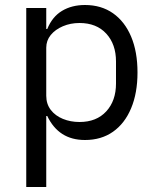

<svg xmlns="http://www.w3.org/2000/svg" viewBox="-20 -548 620 768"><path d="M85 200V-516H165V-432H169Q189 -481 228 -504.5Q267 -528 320 -528Q385 -528 432 -495Q479 -462 504.5 -401.5Q530 -341 530 -258Q530 -176 504.5 -115Q479 -54 432 -21Q385 12 320 12Q267 12 229.5 -12Q192 -36 169 -84H165V200ZM298 -60Q366 -60 405 -102.5Q444 -145 444 -214V-302Q444 -371 405 -413.5Q366 -456 298 -456Q262 -456 231.5 -443Q201 -430 183 -408Q165 -386 165 -357V-165Q165 -132 183 -108.5Q201 -85 231.5 -72.5Q262 -60 298 -60Z"/></svg>

Font: IBM Plex Sans Var
Style: Regular
Weight: 400
Designer: Mike Abbink, Paul van der Laan, Pieter van Rosmalen
Foundry: Bold Monday
Version: Version 3.000